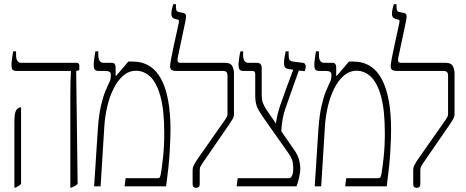

<svg xmlns="http://www.w3.org/2000/svg" viewBox="-20 -893 2231 920"><path d="M317 6V-420Q317 -516 320 -552V-553H59Q45 -553 40 -559.5Q35 -566 35 -580Q35 -592 37.5 -611.5Q40 -631 43 -647H57V-630Q57 -592 82 -592H347Q360 -592 360 -579V-557L345 -553L352 -12Q347 -7 339.5 -2.5Q332 2 323 6ZM49 6V-310Q49 -339 53 -353Q57 -367 65 -373L77 -380L81 -376V-12Q73 -3 55 6Z M431 0 449 -278Q454 -344 464 -387Q474 -430 484.5 -455Q495 -480 501 -493Q508 -506 509.5 -514.5Q511 -523 511 -536Q511 -553 485 -553H453Q439 -553 434 -560Q429 -567 429 -580Q429 -592 431.5 -611Q434 -630 437 -647H451V-631Q451 -592 476 -592H515Q526 -592 530 -586Q534 -580 534 -570V-530L536 -529L595 -598H615Q707 -598 752 -514.5Q797 -431 797 -270Q797 -232 793 -163.5Q789 -95 776 0H577L582 -39H731Q742 -39 745 -42.5Q748 -46 751 -61Q756 -90 761.5 -141Q767 -192 767 -255Q767 -367 748.5 -432.5Q730 -498 699.5 -526Q669 -554 632 -554Q598 -554 571 -531Q544 -508 524.5 -469Q505 -430 494 -383Q483 -336 480 -288L462 0Z M920 7Q903 7 903 -11V-77Q903 -91 910 -104Q917 -117 928 -133L1059 -320Q1065 -329 1067.5 -334.5Q1070 -340 1070 -348V-531Q1070 -553 1050 -553H823Q813 -553 804 -557Q795 -561 795 -576Q795 -585 800.5 -614.5Q806 -644 814 -680Q822 -716 828.5 -746Q835 -776 837 -786Q838 -791 837.5 -794Q837 -797 832 -799L819 -802Q801 -807 801 -826Q801 -838 804.5 -852Q808 -866 810 -873H823V-863Q823 -853 825 -845Q827 -837 839 -835L858 -831Q868 -829 870.5 -821Q873 -813 869 -794L832 -619Q829 -605 831.5 -598.5Q834 -592 846 -592H1058Q1085 -592 1093 -576Q1101 -560 1101 -542V-345Q1101 -334 1094.5 -322.5Q1088 -311 1079 -298L953 -115Q946 -104 941.5 -96.5Q937 -89 937 -77V-11Q937 7 920 7Z M1114 0 1119 -39H1363Q1370 -39 1373.5 -42.5Q1377 -46 1379 -51Q1383 -58 1384 -67Q1385 -76 1385 -85Q1385 -113 1378.5 -129.5Q1372 -146 1360 -162L1250 -318Q1227 -350 1215 -373.5Q1203 -397 1203 -434V-538Q1203 -553 1191 -553H1148Q1133 -553 1128 -559.5Q1123 -566 1123 -580Q1123 -591 1125.5 -611Q1128 -631 1132 -647H1145V-630Q1145 -592 1170 -592H1212Q1234 -592 1234 -567V-440Q1234 -417 1239.5 -401Q1245 -385 1257 -367Q1269 -349 1290 -319L1302 -301Q1308 -345 1322.5 -387.5Q1337 -430 1349 -462L1385 -559L1363 -562Q1351 -564 1346 -570Q1341 -576 1341 -591Q1341 -602 1343 -616Q1345 -630 1349 -647H1363V-632Q1363 -613 1367 -606.5Q1371 -600 1385 -598L1431 -592Q1439 -591 1442 -585.5Q1445 -580 1445 -574Q1445 -563 1440 -552L1412 -555L1378 -460Q1363 -417 1347 -371.5Q1331 -326 1328 -264L1391 -173Q1408 -148 1413.5 -126Q1419 -104 1419 -85Q1419 -67 1413 -41.5Q1407 -16 1401 0Z M1488 0 1506 -278Q1511 -344 1521 -387Q1531 -430 1541.5 -455Q1552 -480 1558 -493Q1565 -506 1566.5 -514.5Q1568 -523 1568 -536Q1568 -553 1542 -553H1510Q1496 -553 1491 -560Q1486 -567 1486 -580Q1486 -592 1488.5 -611Q1491 -630 1494 -647H1508V-631Q1508 -592 1533 -592H1572Q1583 -592 1587 -586Q1591 -580 1591 -570V-530L1593 -529L1652 -598H1672Q1764 -598 1809 -514.5Q1854 -431 1854 -270Q1854 -232 1850 -163.5Q1846 -95 1833 0H1634L1639 -39H1788Q1799 -39 1802 -42.5Q1805 -46 1808 -61Q1813 -90 1818.5 -141Q1824 -192 1824 -255Q1824 -367 1805.5 -432.5Q1787 -498 1756.5 -526Q1726 -554 1689 -554Q1655 -554 1628 -531Q1601 -508 1581.5 -469Q1562 -430 1551 -383Q1540 -336 1537 -288L1519 0Z M1977 7Q1960 7 1960 -11V-77Q1960 -91 1967 -104Q1974 -117 1985 -133L2116 -320Q2122 -329 2124.5 -334.5Q2127 -340 2127 -348V-531Q2127 -553 2107 -553H1880Q1870 -553 1861 -557Q1852 -561 1852 -576Q1852 -585 1857.5 -614.5Q1863 -644 1871 -680Q1879 -716 1885.5 -746Q1892 -776 1894 -786Q1895 -791 1894.5 -794Q1894 -797 1889 -799L1876 -802Q1858 -807 1858 -826Q1858 -838 1861.5 -852Q1865 -866 1867 -873H1880V-863Q1880 -853 1882 -845Q1884 -837 1896 -835L1915 -831Q1925 -829 1927.5 -821Q1930 -813 1926 -794L1889 -619Q1886 -605 1888.5 -598.5Q1891 -592 1903 -592H2115Q2142 -592 2150 -576Q2158 -560 2158 -542V-345Q2158 -334 2151.5 -322.5Q2145 -311 2136 -298L2010 -115Q2003 -104 1998.5 -96.5Q1994 -89 1994 -77V-11Q1994 7 1977 7Z"/></svg>

Font: Noto Serif Hebrew ExtraCondensed ExtraLight
Style: Regular
Weight: 200
Width: 2
Designer: Monotype Design Team
Foundry: Monotype Imaging Inc.
Version: Version 2.004; ttfautohint (v1.8.4.7-5d5b)